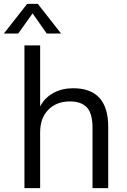

<svg xmlns="http://www.w3.org/2000/svg" viewBox="-48 -970 653 990"><path d="M329 -515Q510 -515 510 -316V0H429V-312Q429 -383 401 -415Q372 -447 313 -447Q243 -447 201 -404Q159 -361 159 -288V0H78V-736H159V-421Q183 -467 228 -491Q272 -515 329 -515ZM46 -797H-28L92 -950H147L267 -797H193L120 -901Z"/></svg>

Font: PRinguin Sans
Style: Regular
Weight: 400
Designer: Vernon Adams
Foundry: Vernon Adams
Version: ""